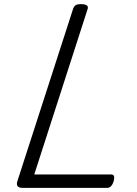

<svg xmlns="http://www.w3.org/2000/svg" viewBox="-20 -910 665 930"><path d="M90 0Q54 0 64 -32L334 -867Q338 -879 346 -884.5Q354 -890 373 -890Q391 -890 400 -884Q409 -878 404 -865L146 -65H518Q529 -65 532 -57Q535 -49 531 -33Q526 -17 518 -8.5Q510 0 500 0Z"/></svg>

Font: Playwrite DK Loopet Light
Style: Regular
Weight: 300
Version: Version 1.003